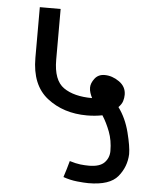

<svg xmlns="http://www.w3.org/2000/svg" viewBox="-51 -723 611 781"><g transform="rotate(5 254.5 -332.0)"><path d="M256 -67Q282 -59 300 -57Q318 -55 335 -55Q379 -55 398 -74.5Q417 -94 417 -122Q417 -165 403.5 -200.5Q390 -236 372 -264Q357 -261 341 -259.5Q325 -258 309 -258Q213 -258 146.5 -310Q80 -362 80 -473V-680H165V-473Q165 -389 207.5 -359.5Q250 -330 324 -330Q319 -340 315.5 -350.5Q312 -361 312 -372Q312 -390 326.5 -409Q341 -428 367 -428Q398 -428 426.5 -408Q455 -388 455 -355Q455 -342 451 -329Q447 -316 434 -303Q465 -261 479.5 -204Q494 -147 494 -116Q492 -64 459 -24Q426 16 339 16Q322 16 293 13Q264 10 236 0Q241 -16 246.5 -33.5Q252 -51 256 -67Z"/></g></svg>

Font: Palanquin
Style: Regular
Weight: 400
Designer: Pria Ravichandran
Version: Version 1.0.4